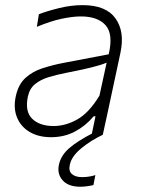

<svg xmlns="http://www.w3.org/2000/svg" viewBox="-20 -525 558 748"><path d="M179 9.5Q129.5 9.5 95 -11.2Q60.5 -32 46 -68.2Q31.5 -104.5 41.5 -150Q51.5 -196.5 79.5 -221.8Q107.5 -247 145.8 -259.2Q184 -271.5 225 -279.5L403.5 -313.5Q422 -392 391.5 -426.5Q361 -461 295 -461Q263 -461 219.8 -451.8Q176.5 -442.5 123.5 -420.5L131.5 -469.5Q163.5 -482 210.2 -493.5Q257 -505 302 -505Q393 -505 430 -453.2Q467 -401.5 449 -318.5Q444.5 -297 438.8 -270.5Q433 -244 426 -211L411 -141Q404.5 -110.5 397 -75.8Q389.5 -41 380.5 0H337L352 -72H345Q313.5 -34.5 272 -12.5Q230.5 9.5 179 9.5ZM188.5 -34Q235.5 -34 281.2 -59.8Q327 -85.5 367.5 -152.5L395.5 -281Q385.5 -276.5 369.2 -271.5Q353 -266.5 321.8 -259Q290.5 -251.5 234.5 -240.5Q199 -233.5 168.2 -224Q137.5 -214.5 116.2 -197Q95 -179.5 88.5 -148.5Q76.5 -90 105.8 -62Q135 -34 188.5 -34ZM293.5 202.5Q246 202.5 224 177.5Q202 152.5 209.5 117Q217 81 248.8 53Q280.5 25 344.5 -8L347 -21.5L364.5 -22.5L380.5 0Q333 22.5 295.8 53.5Q258.5 84.5 252 117Q246.5 141 260 153Q273.5 165 299.5 165Q316 165 329.8 162.5Q343.5 160 351.5 157L344 196Q334 198.5 319.5 200.5Q305 202.5 293.5 202.5Z"/></svg>

Font: Commissioner ExtraLight
Style: Italic
Weight: 200
Italic angle: -12°
Designer: Kostas Bartsokas
Foundry: Kostas Bartsokas
Version: Version 1.000; ttfautohint (v1.8.3)